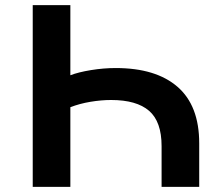

<svg xmlns="http://www.w3.org/2000/svg" viewBox="-20 -725 860 745"><path d="M107 0V-705H253V-433Q284 -445 333 -453Q382 -461 429 -461Q585 -461 669 -388Q753 -315 753 -169V0H607V-158Q607 -253 558.5 -295Q510 -337 411 -337Q373 -337 331 -330Q289 -323 253 -309V0Z"/></svg>

Font: Nunito Sans 7pt SemiExpanded
Style: Bold
Weight: 700
Width: 6
Designer: Vernon Adams
Foundry: Vernon Adams
Version: Version 3.101;gftools[0.9.27]